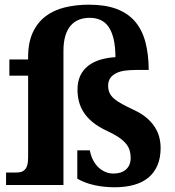

<svg xmlns="http://www.w3.org/2000/svg" viewBox="-20 -790 746 820"><path d="M100.1 -545.9Q100.1 -608.4 120.1 -651.4Q140.1 -694.3 175 -720.7Q210 -747.1 257.3 -758.5Q304.7 -770 359.9 -770Q429.2 -770 477.5 -752Q525.9 -733.9 556.4 -698.5Q586.9 -663.1 600.8 -611.1Q614.7 -559.1 615.2 -491.2H559.1Q534.7 -491.2 513.4 -488.3Q492.2 -485.4 476.3 -477.5Q460.4 -469.7 451.2 -456.8Q441.9 -443.8 441.9 -423.8Q441.9 -406.2 448 -393.1Q454.1 -379.9 467.3 -368.4Q480.5 -356.9 501.7 -345.5Q522.9 -334 553.2 -319.8Q584.5 -305.2 606 -286.9Q627.4 -268.6 640.9 -247.6Q654.3 -226.6 660.2 -204.1Q666 -181.6 666 -158.2Q666 -115.7 652.6 -84.2Q639.2 -52.7 614 -31.7Q588.9 -10.7 552.2 -0.5Q515.6 9.8 469.2 9.8Q423.8 9.8 383.1 0.7Q342.3 -8.3 310.1 -26.9V-147.9H363.8Q367.2 -127.9 375.7 -109.9Q384.3 -91.8 397.2 -78.4Q410.2 -64.9 427.2 -56.9Q444.3 -48.8 464.8 -48.8Q498.5 -48.8 518.3 -66.4Q538.1 -84 538.1 -116.2Q538.1 -133.8 533.4 -148.7Q528.8 -163.6 517.3 -177.2Q505.9 -190.9 486.3 -204.1Q466.8 -217.3 437 -231Q400.4 -248 376.2 -267.8Q352.1 -287.6 337.6 -310.1Q323.2 -332.5 317.1 -356.9Q311 -381.3 311 -407.2Q311 -441.9 323 -467Q335 -492.2 356.7 -509Q378.4 -525.9 408.2 -534.9Q438 -543.9 473.1 -545.9Q472.7 -591.8 465.1 -623.8Q457.5 -655.8 443.4 -675.8Q429.2 -695.8 408.9 -704.8Q388.7 -713.9 362.8 -713.9Q337.4 -713.9 316.7 -705.6Q295.9 -697.3 281.2 -679.9Q266.6 -662.6 258.8 -636Q251 -609.4 251 -573.2V0H5.9V-53.2H48.8Q59.6 -53.2 68.8 -55.4Q78.1 -57.6 85.2 -64.5Q92.3 -71.3 96.2 -84Q100.1 -96.7 100.1 -118.2V-466.8H20V-536.1H100.1Z"/></svg>

Font: Droids
Style: b
Weight: 700
Foundry: Ascender Corporation
Version: Version 1.00 build 113